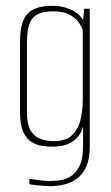

<svg xmlns="http://www.w3.org/2000/svg" viewBox="-20 -525 383 661"><path d="M153 116Q144 116 132.5 115Q121 114 110.5 113Q100 112 92 111Q84 110 81 109V91Q92 92 112 95Q132 98 150 98Q162 98 181 96.5Q200 95 219.5 84.5Q239 74 252.5 49Q266 24 266 -23V-89Q259 -65 244 -49.5Q229 -34 208 -27Q187 -20 162 -20Q146 -20 126.5 -22.5Q107 -25 89.5 -35.5Q72 -46 60.5 -70Q49 -94 49 -137V-382Q49 -450 74.5 -477.5Q100 -505 161 -505Q184 -505 206.5 -498.5Q229 -492 246.5 -478.5Q264 -465 272 -443L265 -445L270 -495H289V-19Q289 22 277 48.5Q265 75 245.5 89.5Q226 104 201.5 110Q177 116 153 116ZM164 -39Q208 -39 229.5 -61Q251 -83 258 -116Q265 -149 265 -181V-421Q261 -434 250 -449Q239 -464 218.5 -475Q198 -486 163 -486Q114 -486 93.5 -463.5Q73 -441 73 -381V-134Q73 -100 83 -80.5Q93 -61 108 -52.5Q123 -44 138.5 -41.5Q154 -39 164 -39Z"/></svg>

Font: Alumni Sans Thin Thin
Style: Regular
Weight: 250
Version: Version 1.018